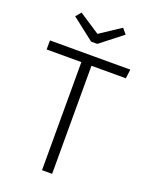

<svg xmlns="http://www.w3.org/2000/svg" viewBox="-163 -972 820 1055"><g transform="rotate(20 247.5 -444.0)"><path d="M369 -888 248 -808 126 -888 100 -857 230 -756H266L395 -857ZM485 -685H15V-632H218V0H277V-632H478Z"/></g></svg>

Font: FiraGO Light
Style: Regular
Weight: 300
Designer: bBox Type
Foundry: bBox Type GmbH
Version: Version 1.001;PS 001.001;hotconv 1.0.88;makeotf.lib2.5.64775